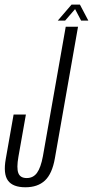

<svg xmlns="http://www.w3.org/2000/svg" viewBox="-35 -788 393 812"><path d="M72.5 4Q124.5 4 155 -24.5Q185.5 -53 197 -118L295 -675H243L146.5 -127.5Q137.5 -79 121.5 -57Q105.5 -35 78 -35Q50.5 -35 42.5 -56.2Q34.5 -77.5 43 -125.5L74.5 -303.5H22.5L-10.5 -116.5Q-22 -52.5 -1.2 -24.2Q19.5 4 72.5 4ZM209.5 -701H240.5L282.5 -749.5L308 -701H338.5L303 -768.5H267.5Z"/></svg>

Font: Anybody ExtraCondensed Light
Style: Italic
Weight: 300
Width: 2
Italic angle: -10°
Version: Version 1.113;gftools[0.9.25]